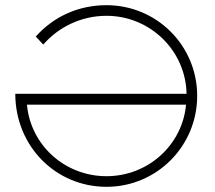

<svg xmlns="http://www.w3.org/2000/svg" viewBox="-20 -720 828 741"><path d="M391 1C585 1 741 -156 741 -350C741 -544 585 -700 391 -700C280 -700 185 -654 118 -579L147 -548C206 -616 294 -659 391 -659C559 -659 697 -525 700 -358H39C39 -157 194 1 391 1ZM391 -40C229 -40 98 -161 84 -316H698C684 -161 552 -40 391 -40Z"/></svg>

Font: Montserrat ExtraLight
Style: Regular
Weight: 250
Designer: Julieta Ulanovsky
Foundry: Julieta Ulanovsky
Version: Version 4.000